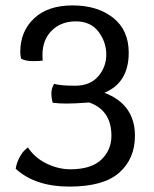

<svg xmlns="http://www.w3.org/2000/svg" viewBox="-20 -675 569 710"><path d="M240 -49Q317 -49 354.5 -84.5Q392 -120 392 -173Q392 -267 310 -296Q254 -292 226 -292Q198 -292 175 -295Q170 -312 170 -330Q170 -348 180 -365Q203 -358 258 -358Q313 -358 343 -392.5Q373 -427 373 -473.5Q373 -520 344 -558Q315 -596 260.5 -596Q206 -596 171.5 -562Q137 -528 137 -472Q137 -459 138 -451Q128 -449 101.5 -449Q75 -449 58 -458Q55 -470 55 -483Q55 -559 106 -607Q157 -655 248.5 -655Q340 -655 398 -609.5Q456 -564 456 -480Q456 -369 366 -332Q479 -289 479 -173Q479 -88 421 -36.5Q363 15 236.5 15Q110 15 38 -51Q42 -75 53 -94.5Q64 -114 74 -122L83 -130Q109 -91 152.5 -70Q196 -49 240 -49Z"/></svg>

Font: Port Lligat Sans
Style: Regular
Weight: 400
Designer: Dario Muhafara, Eduardo Rodriguez Tunni
Foundry: Tipo
Version: Version 1.002